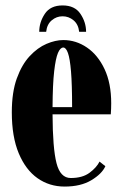

<svg xmlns="http://www.w3.org/2000/svg" viewBox="-20 -677 452 707"><path d="M218 10Q162 10 118.2 -20.8Q74.5 -51.5 49 -112.5Q23.5 -173.5 23.5 -263.5Q23.5 -337.5 42 -388.5Q60.5 -439.5 89.5 -470.5Q118.5 -501.5 151.2 -515.5Q184 -529.5 213 -529.5Q260 -529.5 300.2 -502Q340.5 -474.5 365 -422.5Q389.5 -370.5 389.5 -296.5Q389.5 -277 388 -256H173.5Q174 -131.5 188 -76.5Q202 -21.5 240.5 -21.5Q284 -21.5 310 -41Q336 -60.5 346.5 -82L368 -65Q355.5 -37 316.5 -13.5Q277.5 10 218 10ZM213 -502Q202 -502 193.5 -482.2Q185 -462.5 179.5 -414.8Q174 -367 173.5 -282.5H245.5Q245.5 -366 241.5 -413.8Q237.5 -461.5 230.2 -481.8Q223 -502 213 -502ZM210.5 -657Q255.5 -657 276.2 -626Q297 -595 297 -560H271.5Q268.5 -587.5 250.8 -602.2Q233 -617 210.5 -617Q188 -617 170.5 -602.2Q153 -587.5 150 -560H124.5Q124.5 -595 145 -626Q165.5 -657 210.5 -657Z"/></svg>

Font: Imbue 50pt Black
Style: Regular
Weight: 900
Designer: Tyler Finck
Foundry: Etcetera Type Company
Version: Version 1.102; ttfautohint (v1.8.3)